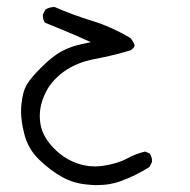

<svg xmlns="http://www.w3.org/2000/svg" viewBox="-20 -209 540 547"><path d="M230.5 316.9Q243.7 318.4 252 318.4Q275.9 318.4 292.7 315.4Q309.6 312.5 323.7 307.1Q367.2 291.5 405.8 266.6L412.6 253.4Q413.1 251.5 413.1 250Q413.1 237.8 406.7 228.5L393.6 222.7Q366.7 229 341.8 242.7Q313 257.8 271.5 263.7Q260.7 265.1 250 265.1Q219.2 265.1 189.5 252.4Q152.3 236.3 124.5 203.6Q96.2 170.4 93.8 132.3Q93.3 127.4 93.3 122.6Q93.3 90.3 107.9 59.1Q124 22.9 160.9 -4.2Q197.8 -31.2 250.5 -41Q303.2 -50.8 352.5 -65.9Q363.3 -73.7 363.3 -79.1Q363.3 -80.1 363.3 -81.1Q359.9 -90.8 351.1 -101.1Q295.9 -133.3 242.2 -149.7Q188.5 -166 135.7 -189Q135.3 -189 134.8 -189Q120.1 -189 108.9 -181.2L102.1 -167Q102.1 -166 102.1 -165.5Q102.1 -152.3 107.9 -144.5L159.2 -123.5Q187 -112.3 238.8 -88.9L213.9 -83.5Q182.6 -77.1 156.7 -63.5Q129.9 -49.3 96.7 -16.1Q68.4 12.2 56.4 32.2Q44.4 52.2 41 89.4Q40 97.7 40 107.4Q40 136.7 48.8 170.9Q59.1 214.4 91.1 245.4Q123 276.4 157.2 295.4Q190.9 314 230.5 316.9Z"/></svg>

Font: NaikaiFont
Style: Light
Weight: 300
Version: Version 1.89